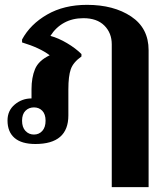

<svg xmlns="http://www.w3.org/2000/svg" viewBox="-20 -584 688 792"><path d="M441 -401Q441 -448 410.5 -478.5Q380 -509 324 -509Q279 -509 244.5 -490Q210 -471 188 -436Q221 -427 256.5 -406Q292 -385 316 -361V-351Q282 -327 272 -298.5Q262 -270 262 -215V-108Q262 10 126 10Q69 10 40 -15Q11 -40 11 -87Q11 -128 41 -153Q71 -178 110 -178V-216Q110 -264 124.5 -299Q139 -334 185 -356Q144 -387 71 -409V-421Q105 -484 174.5 -524Q244 -564 339 -564Q449 -564 521 -516Q593 -468 593 -377V188H441ZM168 -86Q168 -113 154.5 -127Q141 -141 120 -141Q99 -141 85 -127Q71 -113 71 -86Q71 -59 85 -44Q99 -29 120 -29Q141 -29 154.5 -44Q168 -59 168 -86Z"/></svg>

Font: Trirong
Style: Bold
Weight: 700
Designer: Katatrad Team
Foundry: CadsonDemak
Version: Version 1.001